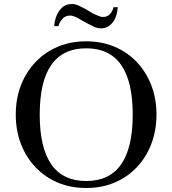

<svg xmlns="http://www.w3.org/2000/svg" viewBox="-20 -931 863 962"><path d="M412 11Q334 11 270 -16Q206 -43 158.5 -92.5Q111 -142 85 -209.5Q59 -277 59 -357Q59 -437 85 -504Q111 -571 158.5 -620.5Q206 -670 270 -697Q334 -724 412 -724Q489 -724 553.5 -697Q618 -670 665 -620.5Q712 -571 738 -504Q764 -437 764 -357Q764 -277 738 -209.5Q712 -142 665 -92.5Q618 -43 553.5 -16Q489 11 412 11ZM412 -24Q645 -24 645 -357Q645 -689 412 -689Q179 -689 179 -357Q179 -24 412 -24ZM486 -789Q468 -789 451 -797Q434 -805 421 -812L388 -830Q372 -840 357.5 -846.5Q343 -853 330 -853Q307 -853 292 -835.5Q277 -818 273 -800H252Q252 -820 261 -846Q270 -872 289.5 -891.5Q309 -911 340 -911Q358 -911 376 -902Q394 -893 406 -887L445 -864Q455 -860 469.5 -853Q484 -846 497 -846Q517 -846 530.5 -860Q544 -874 549 -895H570Q567 -847 544 -818Q521 -789 486 -789Z"/></svg>

Font: Baskervville Medium
Style: Regular
Weight: 500
Version: Version 1.100